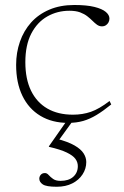

<svg xmlns="http://www.w3.org/2000/svg" viewBox="-20 -470 484 750"><path d="M270.5 -450.5Q318.5 -450.5 348.8 -443Q379 -435.5 393.2 -423.5Q407.5 -411.5 407.5 -397.5Q407.5 -389.5 403.8 -382.5Q400 -375.5 393.5 -371.2Q387 -367 379 -367Q368 -367 359.2 -373.2Q350.5 -379.5 341.5 -388.5Q332.5 -397.5 321 -406.5Q309.5 -415.5 292.8 -421.8Q276 -428 251 -428Q204 -428 164.8 -405.8Q125.5 -383.5 102.2 -338.8Q79 -294 79 -227Q79 -161.5 101.2 -115.8Q123.5 -70 165 -46Q206.5 -22 265 -22Q302.5 -22 335 -33.2Q367.5 -44.5 408 -75.5L414.5 -62Q383 -36.5 357 -20.8Q331 -5 304.8 2.5Q278.5 10 246 10Q183.5 10 137.8 -17.5Q92 -45 67.5 -95.8Q43 -146.5 43 -216.5Q43 -264.5 57.8 -307Q72.5 -349.5 101.2 -381.8Q130 -414 172.5 -432.2Q215 -450.5 270.5 -450.5ZM201.5 259.5Q160.5 259.5 147 250.2Q133.5 241 133.5 228Q133.5 219.5 139.2 212.8Q145 206 155.5 206Q163.5 206 170.2 213.8Q177 221.5 187.5 229Q198 236.5 216.5 236.5Q248.5 236.5 266.2 220.5Q284 204.5 284 179Q284 163.5 274.5 150.5Q265 137.5 240.8 125.8Q216.5 114 171 103.5V101.5L242 0H266L206 83L200 71.5Q245.5 83.5 270.8 98Q296 112.5 306.5 129Q317 145.5 317 163Q317 189 302.5 211.2Q288 233.5 262.2 246.5Q236.5 259.5 201.5 259.5Z"/></svg>

Font: Newsreader 16pt 16pt ExtraLight
Style: Regular
Weight: 250
Version: Version 1.003